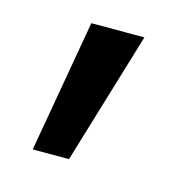

<svg xmlns="http://www.w3.org/2000/svg" viewBox="-57 -195 415 409"><g transform="rotate(15 150.5 9.0)"><path d="M127 155H47L98 -137H215Z"/></g></svg>

Font: 42dot Sans
Style: Bold
Weight: 700
Designer: 42dot
Version: Version 1.000